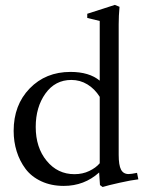

<svg xmlns="http://www.w3.org/2000/svg" viewBox="-20 -746 599 782"><path d="M397.9 15.6 387.2 7.8 383.8 -43.5Q323.2 11.2 239.7 11.2Q188.5 11.2 148.2 -7.6Q107.9 -26.4 84 -58.3Q60.1 -90.3 47.9 -129.6Q35.6 -168.9 35.6 -212.9Q35.6 -318.4 100.8 -385.7Q166 -453.1 267.1 -453.1Q343.3 -453.1 386.2 -417.5V-660.6L335.4 -672.9V-689.9L447.8 -726.1L466.8 -718.3Q463.4 -681.6 463.4 -646.5V-115.7Q463.4 -73.2 472.9 -55.2Q482.4 -37.1 503.9 -37.1Q514.6 -37.1 538.1 -42L543.5 -15.6Q516.6 -12.7 467.3 -1.7Q418 9.3 397.9 15.6ZM283.2 -36.6Q316.4 -36.6 343.5 -49.6Q370.6 -62.5 386.2 -81.1V-351.6Q365.7 -384.3 335.9 -402.3Q306.2 -420.4 270.5 -420.4Q204.6 -420.4 165 -365Q125.5 -309.6 125.5 -229Q125.5 -145 170.2 -90.8Q214.8 -36.6 283.2 -36.6Z"/></svg>

Font: Elstob 10pt
Style: Regular
Weight: 400
Designer: Peter S. Baker
Version: Version 1.015